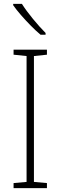

<svg xmlns="http://www.w3.org/2000/svg" viewBox="-20 -970 312 990"><path d="M222 0H50V-26L117 -32V-681L50 -688V-714H222V-688L155 -681V-32L222 -26ZM93 -950Q115 -915 150 -872.5Q185 -830 215 -800V-791H189Q165 -811 138.5 -838Q112 -865 88 -892.5Q64 -920 48 -943V-950Z"/></svg>

Font: Noto Sans Sinhala UI SemiCondensed ExtraLight
Style: Regular
Weight: 200
Width: 4
Designer: Jelle Bosma - Monotype Design Team
Foundry: Monotype Imaging Inc.
Version: Version 2.006; ttfautohint (v1.8.4.7-5d5b)